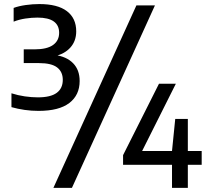

<svg xmlns="http://www.w3.org/2000/svg" viewBox="-20 -834 1001 922"><path d="M165 -301.5Q131.5 -301.5 98.2 -306.2Q65 -311 35 -319.5V-386Q66 -376 99.2 -371.2Q132.5 -366.5 161.5 -366.5Q223 -366.5 252.2 -388Q281.5 -409.5 281.5 -450.5Q281.5 -489 254.5 -510Q227.5 -531 167.5 -531H94V-597H145.5Q205.5 -597 234.8 -618Q264 -639 264 -676.5Q264 -712.5 238.2 -731Q212.5 -749.5 160 -749.5Q132 -749.5 102 -745Q72 -740.5 45.5 -730V-796Q70 -805 103.5 -809.8Q137 -814.5 169 -814.5Q256.5 -814.5 301.2 -780.5Q346 -746.5 346 -683.5Q346 -637 318 -605.8Q290 -574.5 241.5 -564V-570.5Q300 -562.5 331.2 -530.2Q362.5 -498 362.5 -445Q362.5 -377.5 313 -339.5Q263.5 -301.5 165 -301.5ZM236.5 68 635 -808H724L325.5 68ZM571 -42.5V-89L743.5 -432H824.5L652.5 -89L643 -109H948.5V-42.5ZM806 68V-109L821.5 -263H882V68Z"/></svg>

Font: Encode Sans Condensed Thin Medium
Style: Regular
Weight: 500
Version: Version 3.002